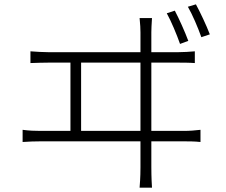

<svg xmlns="http://www.w3.org/2000/svg" viewBox="-20 -835 1040 883"><path d="M784 -786 747 -774C767 -738 793 -676 808 -633L846 -647C831 -688 802 -752 784 -786ZM881 -815 844 -804C865 -768 890 -709 906 -664L945 -677C929 -719 900 -780 881 -815ZM120 -599V-545C150 -546 177 -547 203 -547H304V-233H166C140 -233 113 -234 84 -238V-182C114 -184 140 -185 166 -185H626V-65C626 -55 626 -19 622 28H679C676 -18 676 -57 676 -67V-185H825C843 -185 876 -185 902 -182V-238C877 -235 852 -233 825 -233H676V-547H799C817 -547 851 -547 876 -545V-599C851 -597 827 -595 799 -595H676V-686C676 -697 677 -724 679 -752H622C625 -725 626 -700 626 -686V-595H203C177 -595 148 -597 120 -599ZM626 -233H353V-547H626Z"/></svg>

Font: Noto Sans CJK SC Light
Style: Regular
Weight: 300
Designer: Ryoko NISHIZUKA 西塚涼子 (kana, bopomofo & ideographs); Paul D. Hunt (Latin, Greek & Cyrillic); Sandoll Communications 산돌커뮤니
Foundry: Adobe
Version: Version 2.004;hotconv 1.0.118;makeotfexe 2.5.65603